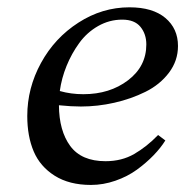

<svg xmlns="http://www.w3.org/2000/svg" viewBox="-20 -511 535 533"><path d="M418.9 -136.2 439 -121.1Q426.3 -100.6 406.2 -79.8Q386.2 -59.1 360.1 -40Q334 -21 300.3 -9.3Q266.6 2.4 232.4 2.4Q172.4 2.4 131.8 -23.2Q91.3 -48.8 73.5 -90.8Q55.7 -132.8 55.7 -189Q55.7 -266.6 93.8 -336.2Q131.8 -405.8 197.8 -448.2Q263.7 -490.7 339.4 -490.7Q403.8 -490.7 439 -461.2Q474.1 -431.6 474.1 -383.3Q474.1 -342.3 449 -309.1Q423.8 -275.9 383.8 -256.1Q343.8 -236.3 297.4 -225.8Q251 -215.3 204.6 -215.3Q177.7 -215.3 143.6 -218.8Q144 -147.9 175 -105.7Q206.1 -63.5 272.9 -63.5Q317.9 -63.5 352.5 -83.5Q387.2 -103.5 418.9 -136.2ZM319.3 -456.5Q283.7 -456.5 252.4 -438.7Q221.2 -420.9 200 -391.6Q178.7 -362.3 164.8 -328.1Q150.9 -293.9 146 -258.3Q176.8 -249.5 211.4 -249.5Q284.7 -249.5 335.4 -288.1Q386.2 -326.7 386.2 -387.7Q386.2 -416.5 369.9 -436.5Q353.5 -456.5 319.3 -456.5Z"/></svg>

Font: Flanker
Style: Italic
Weight: 400
Italic angle: -12°
Designer: Flanker
Version: Version 2.027